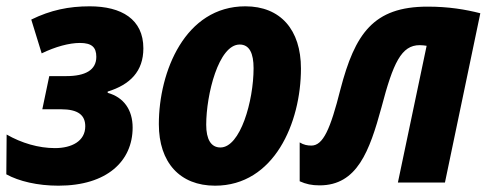

<svg xmlns="http://www.w3.org/2000/svg" viewBox="-21 -578 1541 608"><path d="M164 10C318 10 399 -68 399 -174C399 -230 371 -270 320 -284V-288C391 -310 433 -352 433 -425C433 -517 364 -558 263 -558C197 -558 139 -546 78 -516L111 -409C154 -430 198 -442 232 -442C270 -442 284 -428 284 -398C284 -356 249 -337 189 -337H135L113 -232H172C227 -232 249 -213 249 -178C249 -131 206 -109 153 -109C101 -109 47 -125 0 -152L-1 -26C39 -4 98 10 164 10Z M660 10C847 10 932 -189 932 -361C932 -484 867 -558 756 -558C565 -558 482 -351 482 -185C482 -63 549 10 660 10ZM677 -111C647 -111 632 -137 632 -183C632 -278 671 -437 738 -437C769 -437 782 -409 782 -362C782 -258 740 -111 677 -111Z M991 9C1110 9 1149 -99 1187 -238C1224 -379 1250 -435 1308 -435C1316 -435 1323 -434 1330 -433L1239 0H1388L1500 -536C1453 -548 1400 -557 1333 -557C1161 -557 1103 -471 1057 -295C1025 -168 1002 -117 965 -117C953 -117 941 -119 928 -127V-4C948 5 966 9 991 9Z"/></svg>

Font: Noto Sans Display SemiCondensed Extra
Style: Italic
Weight: 800
Width: 4
Italic angle: -12°
Designer: Monotype Design Team
Foundry: Monotype Imaging Inc.
Version: Version 1.900